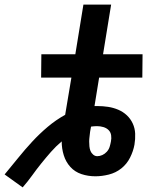

<svg xmlns="http://www.w3.org/2000/svg" viewBox="-76 -755 696 831"><path d="M-56 0Q-26 -36 3 -72Q32 -108 63.5 -142Q95 -176 130.5 -206Q166 -236 206 -258L233 -419H102L103 -520H250L285 -735H405L370 -520H541L540 -419H353L333 -296H345Q369 -296 392 -292.5Q415 -289 436 -280Q457 -271 473 -256Q489 -241 498.5 -220.5Q508 -200 509 -176.5Q510 -153 506 -129Q501 -101 487 -73Q473 -45 449 -26Q425 -7 395 0.5Q365 8 337 8Q305 8 276.5 -1.5Q248 -11 228.5 -32.5Q209 -54 200 -83Q191 -112 191 -143Q166 -122 144.5 -97.5Q123 -73 102.5 -47.5Q82 -22 63 4.5Q44 31 22 56ZM345 -79Q356 -79 367 -84Q378 -89 386.5 -98.5Q395 -108 398.5 -119.5Q402 -131 404 -142Q407 -156 405 -169.5Q403 -183 394 -192Q385 -201 371.5 -205Q358 -209 344 -209Q338 -209 331 -208.5Q324 -208 318 -207L314 -185Q313 -174 311.5 -163.5Q310 -153 310 -142.5Q310 -132 311 -121.5Q312 -111 315.5 -102Q319 -93 327 -86Q335 -79 345 -79Z"/></svg>

Font: Iosevka Aile Oblique
Style: Bold
Weight: 700
Italic angle: -9°
Designer: Belleve Invis
Foundry: Belleve Invis
Version: Version 31.1.0; ttfautohint (v1.8.4)